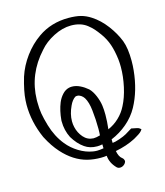

<svg xmlns="http://www.w3.org/2000/svg" viewBox="-132 -933 961 1118"><g transform="rotate(-15 349.0 -374.0)"><path d="M520.5 -799.3Q566.4 -769.5 603.3 -720.7Q640.1 -671.9 660.2 -620.6Q677.7 -574.2 677.7 -498Q677.7 -468.8 674.8 -440.9Q663.1 -321.8 613.8 -231.4Q587.4 -183.1 543.7 -145.8Q500 -108.4 446.8 -86.4Q446.8 -83 447 -75.7Q447.3 -68.4 447.3 -64.9Q462.4 -65.9 490 -75.4Q517.6 -85 533.2 -93.8Q540 -97.7 553.2 -106Q566.4 -114.3 573.2 -118.2Q579.1 -117.2 606.9 -111.3Q618.7 -109.4 629.9 -98.1Q624 -88.4 615.5 -81.3Q606.9 -74.2 592.5 -65.9Q578.1 -57.6 573.7 -54.7Q520 -26.9 453.1 -14.2Q460 22 478 34.7Q487.3 41 489.7 55.7Q487.3 67.9 476.3 76.7Q465.3 85.4 452.6 85.4Q441.4 85.4 433.6 78.6Q397.9 43 394.5 -1.5Q379.4 1 359.4 1Q316.9 1 279.3 -8.3Q199.2 -28.8 133.8 -101.6Q96.7 -142.6 65.9 -202.6Q20.5 -304.7 20.5 -408.2Q20.5 -421.9 21.5 -435.1Q24.4 -488.8 48.8 -571.3Q68.8 -632.8 109.1 -687.5Q149.4 -742.2 202.1 -778.8Q281.7 -834.5 386.2 -834.5Q429.7 -834.5 460.2 -826.7Q490.7 -818.8 520.5 -799.3ZM307.1 -381.3Q286.6 -367.7 272.9 -337.4Q251 -291 251 -247.6Q251 -229.5 254.9 -212.4Q263.2 -175.8 287.1 -148.4Q311 -121.1 346.2 -119.6Q347.2 -119.6 348.1 -119.6Q363.8 -119.6 387.2 -126.5Q388.7 -142.1 388.7 -165.5Q388.7 -221.7 382.3 -277.8Q377 -328.6 359.4 -357.4Q352.1 -368.7 341.1 -376Q330.1 -383.3 318.4 -383.3Q312.5 -383.3 307.1 -381.3ZM196.8 -693.4Q88.4 -575.2 85.4 -420.9Q85.4 -414.1 85.4 -408.2Q85.4 -368.2 90.6 -337.6Q95.7 -307.1 108.9 -262.2Q130.4 -189.9 172.9 -137.7Q200.7 -103 241.2 -78.1Q281.7 -53.2 324.7 -46.4Q336.4 -44.4 348.6 -44.4Q364.3 -44.4 387.7 -48.3Q387.2 -55.2 387.2 -72.3Q372.1 -68.8 355.5 -68.8Q312 -68.8 280.8 -90.8Q244.1 -116.2 216.3 -162.6Q192.9 -209 192.9 -262.7Q192.9 -265.6 192.9 -268.6Q197.8 -326.7 216.3 -372.1Q226.6 -397 244.6 -416.5Q262.7 -436 284.7 -440.9Q293 -442.9 302.2 -442.9Q327.1 -442.9 351.6 -430.7Q375 -419.4 396.5 -400.9Q415 -382.8 428.5 -350.8Q441.9 -318.8 445.8 -289.6Q449.2 -265.1 449.2 -234.4Q449.2 -195.3 443.8 -147.9Q480.5 -163.6 510 -191.7Q539.6 -219.7 557.6 -255.9Q581.1 -300.8 594.5 -361.6Q607.9 -422.4 607.9 -479.5Q607.9 -504.4 605.5 -525.9Q599.1 -578.6 585.9 -617.2Q572.8 -655.8 547.9 -690.4Q531.7 -712.9 518.1 -728.3Q504.4 -743.7 485.4 -758.5Q466.3 -773.4 442.4 -780.8Q418.5 -788.1 389.6 -788.1Q337.9 -788.1 283.7 -760.3Q229.5 -732.4 196.8 -693.4Z"/></g></svg>

Font: Avessa
Style: Medium
Weight: 500
Designer: Arman Khorramak
Foundry: Arman Khorramak
Version: Version 1.000; ttfautohint (v1.8.1)